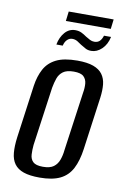

<svg xmlns="http://www.w3.org/2000/svg" viewBox="-82 -748 521 804"><g transform="rotate(10 179.0 -346.0)"><path d="M144 7Q102 7 76 -2Q50 -11 36.5 -29.5Q23 -48 20.5 -76.5Q18 -105 23 -143L54 -368Q60 -409 76.5 -439.5Q93 -470 126 -486.5Q159 -503 216 -503Q258 -503 284 -493.5Q310 -484 323 -466Q336 -448 338.5 -423.5Q341 -399 337 -368L306 -143Q299 -92 281.5 -58.5Q264 -25 231 -9Q198 7 144 7ZM150 -40Q180 -40 195.5 -51.5Q211 -63 218 -82.5Q225 -102 227 -123L262 -373Q266 -395 264.5 -413.5Q263 -432 251 -443.5Q239 -455 209 -455Q179 -455 163.5 -443.5Q148 -432 141.5 -413.5Q135 -395 131 -373L96 -123Q94 -102 95 -82.5Q96 -63 108 -51.5Q120 -40 150 -40ZM265 -553Q251 -553 241.5 -558Q232 -563 219 -571Q211 -577 201 -583Q191 -589 179 -589Q167 -589 157.5 -580Q148 -571 144 -554H117Q123 -586 141 -606.5Q159 -627 185 -627Q200 -627 211.5 -621.5Q223 -616 234 -608Q244 -602 252.5 -597.5Q261 -593 271 -593Q285 -593 293.5 -601Q302 -609 307 -625H337Q330 -592 309.5 -572.5Q289 -553 265 -553ZM139 -658 144 -699H335L330 -658Z"/></g></svg>

Font: Alumni Sans Thin Medium
Style: Italic
Weight: 500
Italic angle: -8°
Version: Version 1.016